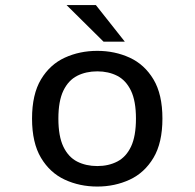

<svg xmlns="http://www.w3.org/2000/svg" viewBox="-20 -708 750 740"><path d="M355 11Q287 11 229.8 -15.5Q172.5 -42 138 -99.8Q103.5 -157.5 103.5 -251Q103.5 -344.5 138 -402Q172.5 -459.5 229.8 -485.8Q287 -512 355 -512Q422.5 -512 479.8 -485.8Q537 -459.5 571.5 -402Q606 -344.5 606 -251Q606 -157.5 571.5 -99.8Q537 -42 479.8 -15.5Q422.5 11 355 11ZM355 -68Q398.5 -68 432.2 -85.5Q466 -103 485 -143Q504 -183 504 -251Q504 -318.5 484.8 -358.5Q465.5 -398.5 431.8 -415.8Q398 -433 355 -433Q311.5 -433 277.5 -415.8Q243.5 -398.5 224.2 -358.5Q205 -318.5 205 -251Q205 -183 224.2 -142.8Q243.5 -102.5 277.5 -85.2Q311.5 -68 355 -68ZM461 -547.5H379L236.5 -688.5H349.5Z"/></svg>

Font: League Mono
Style: Regular
Weight: 400
Width: 6
Designer: Tyler Finck
Foundry: The League of Moveable Type / Tyler Finck
Version: Version 2.300;RELEASE